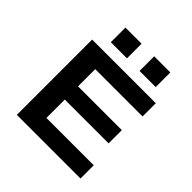

<svg xmlns="http://www.w3.org/2000/svg" viewBox="-235 -1094 1271 1271"><g transform="rotate(45 400.0 -458.5)"><path d="M118 0V-705H714V-581H271V-420H681V-296H271V-124H714V0ZM487 -780V-917H638V-780ZM218 -780V-917H369V-780Z"/></g></svg>

Font: Nunito Sans 7pt Expanded
Style: Bold
Weight: 700
Width: 7
Designer: Vernon Adams
Foundry: Vernon Adams
Version: Version 3.101;gftools[0.9.27]